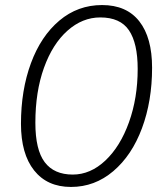

<svg xmlns="http://www.w3.org/2000/svg" viewBox="-20 -730 644 760"><path d="M63 -240Q63 -373 102.5 -480Q142 -587 215 -648.5Q288 -710 384 -710Q481 -710 531.5 -645.5Q582 -581 582 -462Q582 -330 542 -222.5Q502 -115 428.5 -52.5Q355 10 261 10Q167 10 115 -55.5Q63 -121 63 -240ZM525 -457Q525 -559 490.5 -610Q456 -661 377 -661Q306 -661 247 -608.5Q188 -556 154 -461.5Q120 -367 120 -244Q120 -137 157 -88Q194 -39 268 -39Q338 -39 397 -94.5Q456 -150 490.5 -246Q525 -342 525 -457Z"/></svg>

Font: Niramit ExtraLight
Style: Italic
Weight: 200
Italic angle: -10°
Designer: Katatrad Aksorn Co.,Ltd.
Foundry: Cadson Demak Co.,Ltd.
Version: Version 1.000; ttfautohint (v1.6)